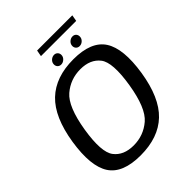

<svg xmlns="http://www.w3.org/2000/svg" viewBox="-241 -1001 1138 1138"><g transform="rotate(-45 327.5 -432.0)"><path d="M266.2 4.8Q415.4 4.8 501.3 -76.9Q587.2 -158.7 615.3 -337.5Q642.9 -515.6 589.5 -598.1Q536.1 -680.6 386.9 -680.6Q237.6 -680.6 151.6 -598.7Q65.6 -516.7 37.5 -337.5Q10 -159.5 63.3 -77.3Q116.7 4.8 266.2 4.8ZM278.7 -66.1Q195.3 -66.1 154.3 -119.6Q113.3 -173 139.6 -337.5Q166.5 -503.2 228.8 -556.5Q291.1 -609.7 374.4 -609.7Q457.5 -609.7 498.7 -556.5Q539.9 -503.2 513.3 -337.5Q486.6 -172.7 424.2 -119.4Q361.8 -66.1 278.7 -66.1ZM314.2 -709.1Q329.7 -709.1 342.4 -720.9Q355.2 -732.7 355.2 -749.3Q355.2 -762.7 346.4 -771.4Q337.7 -780.1 324.6 -780.1Q308.8 -780.1 296.1 -768.3Q283.5 -756.5 283.5 -739.8Q283.5 -726.5 292 -717.8Q300.5 -709.1 314.2 -709.1ZM468.6 -709.1Q484.7 -709.1 497.1 -720.9Q509.5 -732.7 509.5 -749.3Q509.5 -762.7 501.1 -771.4Q492.8 -780.1 479 -780.1Q463.4 -780.1 450.7 -768.3Q438 -756.5 438 -739.8Q438 -726.5 446.8 -717.8Q455.5 -709.1 468.6 -709.1ZM264.3 -829.5H559.7L566.6 -869.1H271.6Z"/></g></svg>

Font: Anybody Thin
Style: Italic
Weight: 100
Italic angle: -10°
Designer: Tyler Finck
Foundry: Etcetera Type Company
Version: Version 1.114;gftools[0.9.25]